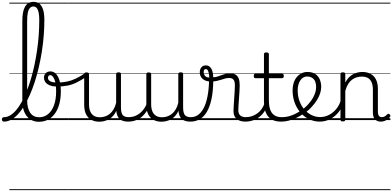

<svg xmlns="http://www.w3.org/2000/svg" viewBox="-101 -1296 4235 2073"><path d="M-57 17Q-69 17 -75 9.5Q-81 2 -81 -7Q-81 -16 -75 -23.5Q-69 -31 -57 -31Q-23 -31 10 -51Q43 -71 74 -107.5Q105 -144 133 -195Q161 -246 186 -308.5Q211 -371 232.5 -442.5Q254 -514 270.5 -592Q287 -670 299 -751.5Q311 -833 317 -916Q323 -999 323 -1080Q323 -1092 331.5 -1098Q340 -1104 350.5 -1104Q361 -1104 369.5 -1098Q378 -1092 378 -1080Q378 -996 371 -909.5Q364 -823 350.5 -737.5Q337 -652 318 -570.5Q299 -489 275 -414Q251 -339 222 -273.5Q193 -208 161 -154.5Q129 -101 93.5 -63Q58 -25 20 -4Q-18 17 -57 17ZM319 19Q280 19 247.5 4.5Q215 -10 190.5 -39Q166 -68 153 -111.5Q140 -155 140 -212V-1070Q140 -1174 170 -1225Q200 -1276 261 -1276Q300 -1276 326 -1254.5Q352 -1233 365 -1189.5Q378 -1146 378 -1080Q378 -1068 369.5 -1061.5Q361 -1055 350.5 -1055Q340 -1055 331.5 -1061.5Q323 -1068 323 -1080Q323 -1130 316 -1162Q309 -1194 295 -1210Q281 -1226 260 -1226Q238 -1226 222.5 -1210Q207 -1194 199.5 -1160Q192 -1126 192 -1070V-217Q192 -171 200.5 -136.5Q209 -102 225.5 -78Q242 -54 266.5 -42Q291 -30 324 -30Q350 -30 373.5 -38.5Q397 -47 417.5 -63.5Q438 -80 454 -103.5Q470 -127 481.5 -158Q493 -189 499 -227Q505 -265 505 -309Q505 -398 485.5 -441.5Q466 -485 442 -485Q431 -485 426.5 -495Q422 -505 426 -515Q430 -525 442 -525Q470 -525 491.5 -509Q513 -493 527.5 -464Q542 -435 549 -395.5Q556 -356 556 -309Q556 -261 549 -218Q542 -175 528.5 -138.5Q515 -102 494.5 -73Q474 -44 448 -23.5Q422 -3 390 8Q358 19 319 19ZM0 747H639V757H0ZM0 -20H639V0H0ZM0 -505H639V-500H0ZM0 -1267H639V-1257H0Z M512 -362Q449 -362 411.5 -387.5Q374 -413 374 -457Q374 -487 393 -506Q412 -525 443 -525Q456 -525 460.5 -515Q465 -505 461 -495Q457 -485 443 -485Q432 -485 424.5 -477.5Q417 -470 417 -457Q417 -439 429.5 -427Q442 -415 464 -410Q486 -405 514 -405Q574 -405 622 -415Q670 -425 715.5 -446.5Q761 -468 812 -502Q820 -509 827 -506Q834 -503 838 -496Q842 -489 840 -480.5Q838 -472 829 -466Q771 -427 723.5 -404Q676 -381 626 -371.5Q576 -362 512 -362ZM640 747H678V757H640ZM640 -20H678V0H640ZM640 -505H678V-500H640ZM640 -1267H678V-1257H640Z M971 18Q923 18 886 -1.5Q849 -21 828.5 -61.5Q808 -102 808 -166V-496Q808 -505 814 -509.5Q820 -514 833 -514Q847 -514 853.5 -509.5Q860 -505 860 -496V-171Q860 -127 872.5 -95.5Q885 -64 911 -47Q937 -30 978 -30Q1007 -30 1034 -39Q1061 -48 1084 -66.5Q1107 -85 1125 -115Q1143 -145 1153 -186V-496Q1153 -506 1159.5 -510.5Q1166 -515 1180 -515Q1193 -515 1199 -510.5Q1205 -506 1205 -496V-137Q1205 -78 1223.5 -54.5Q1242 -31 1289 -31Q1299 -31 1303.5 -23.5Q1308 -16 1307.5 -7Q1307 2 1301 9.5Q1295 17 1283 17Q1253 17 1231 10.5Q1209 4 1193.5 -9Q1178 -22 1169 -41.5Q1160 -61 1156 -87L1155 -100Q1140 -66 1118.5 -43Q1097 -20 1072.5 -7Q1048 6 1022 12Q996 18 971 18ZM676 747H1347V757H676ZM676 -20H1347V0H676ZM676 -505H1347V-500H676ZM676 -1267H1347V-1257H676Z M1282 17Q1271 17 1265.5 9.5Q1260 2 1260.5 -7Q1261 -16 1268 -23.5Q1275 -31 1288 -31Q1325 -31 1356 -43Q1387 -55 1411 -75Q1435 -95 1453 -120Q1471 -145 1481 -172Q1485 -183 1494 -182.5Q1503 -182 1509 -174.5Q1515 -167 1512 -157Q1501 -124 1481 -93Q1461 -62 1432.5 -37Q1404 -12 1366 2.5Q1328 17 1282 17ZM1347 747V757ZM1347 -20V0ZM1347 -505V-500ZM1347 -1267V-1257Z M1642 18Q1594 18 1557 -1.5Q1520 -21 1499.5 -61.5Q1479 -102 1479 -166V-496Q1479 -505 1485 -509.5Q1491 -514 1504 -514Q1518 -514 1524.5 -509.5Q1531 -505 1531 -496V-171Q1531 -127 1543.5 -95.5Q1556 -64 1582 -47Q1608 -30 1649 -30Q1678 -30 1705 -39Q1732 -48 1755 -66.5Q1778 -85 1796 -115Q1814 -145 1824 -186V-496Q1824 -506 1830.5 -510.5Q1837 -515 1851 -515Q1864 -515 1870 -510.5Q1876 -506 1876 -496V-137Q1876 -78 1894.5 -54.5Q1913 -31 1960 -31Q1970 -31 1974.5 -23.5Q1979 -16 1978.5 -7Q1978 2 1972 9.5Q1966 17 1954 17Q1924 17 1902 10.5Q1880 4 1864.5 -9Q1849 -22 1840 -41.5Q1831 -61 1827 -87L1826 -100Q1811 -66 1789.5 -43Q1768 -20 1743.5 -7Q1719 6 1693 12Q1667 18 1642 18ZM1347 747H2018V757H1347ZM1347 -20H2018V0H1347ZM1347 -505H2018V-500H1347ZM1347 -1267H2018V-1257H1347Z M1956 17Q1943 17 1937.5 9.5Q1932 2 1933.5 -7Q1935 -16 1942.5 -23.5Q1950 -31 1962 -31Q2001 -31 2035 -53.5Q2069 -76 2096 -125Q2123 -174 2139 -253.5Q2155 -333 2157 -447Q2157 -453 2164 -456Q2171 -459 2179.5 -458Q2188 -457 2195 -452.5Q2202 -448 2202 -438Q2201 -312 2182 -225Q2163 -138 2130 -84.5Q2097 -31 2052.5 -7Q2008 17 1956 17ZM2018 747H2043V757H2018ZM2018 -20H2043V0H2018ZM2018 -505H2043V-500H2018ZM2018 -1267H2043V-1257H2018Z M2547 17Q2522 17 2499 11Q2476 5 2458 -8.5Q2440 -22 2430 -43.5Q2420 -65 2420 -95Q2420 -123 2422.5 -158Q2425 -193 2427.5 -231.5Q2430 -270 2432.5 -306.5Q2435 -343 2435 -374Q2435 -419 2419.5 -436.5Q2404 -454 2373 -454Q2350 -454 2329 -448Q2308 -442 2285.5 -434.5Q2263 -427 2236 -421.5Q2209 -416 2173 -416Q2138 -416 2111.5 -428.5Q2085 -441 2070.5 -463.5Q2056 -486 2056 -517Q2056 -547 2073 -568.5Q2090 -590 2121 -590Q2151 -590 2169 -570Q2187 -550 2194 -520.5Q2201 -491 2201 -462Q2223 -462 2244.5 -468.5Q2266 -475 2287.5 -483.5Q2309 -492 2332.5 -498Q2356 -504 2382 -504Q2418 -504 2441 -491Q2464 -478 2475.5 -449.5Q2487 -421 2487 -376Q2487 -345 2484.5 -308.5Q2482 -272 2479.5 -235Q2477 -198 2474.5 -165Q2472 -132 2472 -108Q2472 -68 2493 -49.5Q2514 -31 2553 -31Q2564 -31 2569 -23.5Q2574 -16 2573.5 -7Q2573 2 2566.5 9.5Q2560 17 2547 17ZM2158 -459Q2158 -479 2154.5 -500Q2151 -521 2143 -535.5Q2135 -550 2122 -550Q2109 -550 2103.5 -541.5Q2098 -533 2098 -518Q2098 -494 2113 -476.5Q2128 -459 2158 -459ZM2043 747H2611V757H2043ZM2043 -20H2611V0H2043ZM2043 -505H2611V-500H2043ZM2043 -1267H2611V-1257H2043Z M2546 17Q2535 17 2529.5 9.5Q2524 2 2524.5 -7Q2525 -16 2532 -23.5Q2539 -31 2552 -31Q2589 -31 2621.5 -42.5Q2654 -54 2680.5 -74Q2707 -94 2726 -121.5Q2745 -149 2755 -182Q2758 -193 2767.5 -192Q2777 -191 2783.5 -184Q2790 -177 2787 -167Q2775 -125 2753 -91.5Q2731 -58 2699.5 -33.5Q2668 -9 2629 4Q2590 17 2546 17ZM2611 747V757ZM2611 -20V0ZM2611 -505V-500ZM2611 -1267V-1257Z M2935 17Q2884 17 2848.5 2Q2813 -13 2791.5 -41.5Q2770 -70 2759.5 -110Q2749 -150 2749 -201V-452H2658Q2647 -452 2643 -458Q2639 -464 2639 -476Q2639 -489 2643 -494.5Q2647 -500 2658 -500H2749V-711Q2749 -721 2755.5 -725.5Q2762 -730 2775 -730Q2788 -730 2795 -725.5Q2802 -721 2802 -711V-500H2943Q2954 -500 2958.5 -494.5Q2963 -489 2963 -476Q2963 -464 2958.5 -458Q2954 -452 2943 -452H2802V-213Q2802 -175 2808 -142Q2814 -109 2829.5 -84.5Q2845 -60 2872 -45.5Q2899 -31 2942 -31Q2952 -31 2957 -23.5Q2962 -16 2961.5 -7Q2961 2 2954.5 9.5Q2948 17 2935 17ZM2611 747H2999V757H2611ZM2611 -20H2999V0H2611ZM2611 -505H2999V-500H2611ZM2611 -1267H2999V-1257H2611Z M2937 17Q2924 17 2918.5 9.5Q2913 2 2914.5 -7Q2916 -16 2923.5 -23.5Q2931 -31 2943 -31Q2999 -31 3053 -52Q3107 -73 3151 -105Q3159 -110 3165.5 -107Q3172 -104 3176.5 -96.5Q3181 -89 3181 -80.5Q3181 -72 3174 -67Q3140 -43 3100 -24Q3060 -5 3018.5 6Q2977 17 2937 17ZM2999 747V757ZM2999 -20V0ZM2999 -505V-500ZM2999 -1267V-1257Z M3154 -106Q3177 -122 3197.5 -140.5Q3218 -159 3235 -180Q3259 -207 3276 -236.5Q3293 -266 3302.5 -295.5Q3312 -325 3312 -355Q3312 -414 3286 -442Q3260 -470 3214 -470Q3204 -470 3198.5 -477.5Q3193 -485 3194 -494.5Q3195 -504 3201 -511.5Q3207 -519 3218 -519Q3271 -519 3304 -496.5Q3337 -474 3352 -437Q3367 -400 3367 -358Q3367 -324 3355.5 -288.5Q3344 -253 3323 -218.5Q3302 -184 3273 -152Q3254 -129 3230.5 -108Q3207 -87 3182 -69ZM2999 747H3443V757H2999ZM2999 -20H3443V0H2999ZM2999 -505H3443V-500H2999ZM2999 -1267H3443V-1257H2999Z M3352 17Q3302 17 3257 0Q3212 -17 3176 -48Q3140 -79 3113 -121.5Q3086 -164 3072 -214.5Q3058 -265 3058 -321Q3058 -364 3069.5 -400.5Q3081 -437 3103 -463.5Q3125 -490 3154 -504.5Q3183 -519 3218 -519Q3229 -519 3234 -511.5Q3239 -504 3238 -494.5Q3237 -485 3231 -477.5Q3225 -470 3214 -470Q3192 -470 3174 -459.5Q3156 -449 3142.5 -429.5Q3129 -410 3121 -383Q3113 -356 3113 -323Q3113 -257 3133 -203.5Q3153 -150 3187.5 -111.5Q3222 -73 3265.5 -52.5Q3309 -32 3355 -32Q3407 -32 3452.5 -56Q3498 -80 3531.5 -121.5Q3565 -163 3579 -216Q3581 -225 3590 -225.5Q3599 -226 3606 -220.5Q3613 -215 3610 -203Q3596 -139 3558 -89.5Q3520 -40 3466.5 -11.5Q3413 17 3352 17ZM3443 747V757ZM3443 -20V0ZM3443 -505V-500ZM3443 -1267V-1257Z M4010 17Q3990 17 3974 10.5Q3958 4 3947 -8Q3936 -20 3930.5 -38.5Q3925 -57 3925 -82V-326Q3925 -371 3913 -403Q3901 -435 3874.5 -452Q3848 -469 3805 -469Q3777 -469 3750 -461Q3723 -453 3699.5 -435.5Q3676 -418 3657.5 -388Q3639 -358 3627 -314V-4Q3627 6 3620.5 10.5Q3614 15 3600 15Q3587 15 3581 10.5Q3575 6 3575 -4V-496Q3575 -506 3581 -510.5Q3587 -515 3600 -515Q3614 -515 3620.5 -510.5Q3627 -506 3627 -496V-405Q3644 -437 3665 -459Q3686 -481 3710.5 -494Q3735 -507 3760.5 -513Q3786 -519 3812 -519Q3860 -519 3897.5 -500Q3935 -481 3957 -440.5Q3979 -400 3979 -334V-94Q3979 -74 3983 -60Q3987 -46 3996.5 -38.5Q4006 -31 4021 -31Q4031 -31 4041 -34Q4051 -37 4061 -44.5Q4071 -52 4081 -62Q4087 -68 4093.5 -67.5Q4100 -67 4107 -60Q4113 -54 4114 -47.5Q4115 -41 4110 -34Q4099 -19 4082.5 -7Q4066 5 4048 11Q4030 17 4010 17ZM3443 747H4114V757H3443ZM3443 -20H4114V0H3443ZM3443 -505H4114V-500H3443ZM3443 -1267H4114V-1257H3443Z"/></svg>

Font: Playwrite VN Guides
Style: Regular
Weight: 400
Designer: Veronika Burian, José Scaglione
Foundry: TypeTogether
Version: Version 1.003